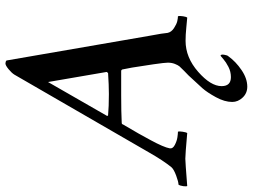

<svg xmlns="http://www.w3.org/2000/svg" viewBox="-189 -557 905 687"><g transform="rotate(-90 263.5 -213.5)"><path d="M543.9 3.9Q531.2 2.9 506.8 0.5Q482.4 -2 460.9 -2Q401.4 -2 350.1 43Q298.8 87.9 298.8 127Q298.8 160.2 331.1 160.2Q350.6 160.2 367.7 151.4Q384.8 142.6 396 132.8Q407.2 123 408.2 123Q413.1 125 411.1 136.2Q409.2 147.5 406.2 150.4Q386.7 177.7 356.4 198.2Q326.2 218.8 296.9 218.8Q273.4 218.8 257.8 202.1Q242.2 185.5 242.2 165Q242.2 137.7 259.3 106.4Q276.4 75.2 291.5 58.1Q306.6 41 336.9 8.8Q341.8 3.9 353.5 -7.3Q365.2 -18.6 369.6 -23.9Q374 -29.3 378.4 -40.5Q382.8 -51.8 382.8 -65.4Q382.8 -76.2 377 -116.7Q371.1 -157.2 365.2 -193.4L358.4 -228.5Q356.4 -232.4 353.5 -232.4H264.6Q206.1 -232.4 168.9 -230.5Q162.1 -230.5 162.1 -226.6Q125 -164.1 105.5 -127Q80.1 -80.1 76.2 -58.6Q74.2 -47.9 88.4 -40.5Q102.5 -33.2 115.7 -31.2Q128.9 -29.3 135.7 -29.3Q137.7 -25.4 135.7 -12.7Q133.8 0 130.9 3.9Q53.7 -2.9 39.1 -2.9Q28.3 -2.9 -58.6 3.9Q-60.5 1 -59.1 -10.3Q-57.6 -21.5 -53.7 -27.3Q-43.9 -27.3 -21.5 -35.6Q1 -43.9 8.8 -52.7Q33.2 -83 61.5 -132.8L339.8 -614.3Q345.7 -624 359.4 -635.3Q373 -646.5 379.9 -646.5Q386.7 -646.5 390.6 -642.6Q476.6 -143.6 478.5 -133.8Q482.4 -114.3 486.3 -89.8L489.3 -66.4Q492.2 -52.7 506.3 -43.5Q520.5 -34.2 531.2 -31.7Q542 -29.3 548.8 -29.3Q550.8 -23.4 548.8 -11.2Q546.9 1 543.9 3.9ZM313.5 -494.1 192.4 -283.2Q192.4 -279.3 194.3 -279.3Q224.6 -276.4 270.5 -276.4Q302.7 -276.4 345.7 -279.3L349.6 -284.2Z"/></g></svg>

Font: Crimson
Style: SemiboldItalic
Weight: 600
Italic angle: -11°
Version: Version 0.8 ; ttfautohint (v1.00) -l 8 -r 50 -G 200 -x 14 -D